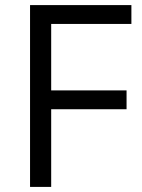

<svg xmlns="http://www.w3.org/2000/svg" viewBox="-20 -734 556 754"><path d="M477 -305V-379H181V-640H496V-714H98V0H181V-305Z"/></svg>

Font: OpenSansMMV
Style: Regular
Weight: 400
Designer: Steve Matteson
Foundry: Ascender Corporation
Version: Version 4.000